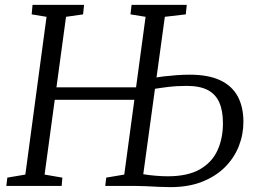

<svg xmlns="http://www.w3.org/2000/svg" viewBox="-20 -763 1046 788"><path d="M6 0 10 -34 84 -46.5 171 -694 110 -704 113.5 -743H325L321 -704L251 -694L163 -46.5L236 -34L233 0ZM197.5 -353.5V-404.5H579.5V-353.5ZM680 5Q658.5 5 632 3.8Q605.5 2.5 579.2 1.2Q553 0 533 0H412L416 -34L490 -46.5L577.5 -694L515.5 -704L520 -743H746.5L742.5 -704L656.5 -694L568 -48Q591 -44 618.5 -41.8Q646 -39.5 668.5 -39.5Q750.5 -39.5 800.2 -68Q850 -96.5 872.5 -145.8Q895 -195 895 -257Q895 -308.5 880 -342.5Q865 -376.5 832.5 -393.5Q800 -410.5 746 -410.5Q705 -410.5 666.8 -405.8Q628.5 -401 603.5 -396.5L608 -442Q626.5 -446.5 652 -449.5Q677.5 -452.5 705.2 -454.5Q733 -456.5 757.5 -456.5Q835 -456.5 883.8 -433.5Q932.5 -410.5 955.8 -367.2Q979 -324 979 -263Q979 -210.5 959.8 -162.2Q940.5 -114 902.8 -76.5Q865 -39 809.2 -17Q753.5 5 680 5Z"/></svg>

Font: Merriweather 24pt Light
Style: Italic
Weight: 300
Italic angle: -7.8°
Version: Version 2.101